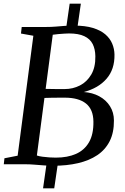

<svg xmlns="http://www.w3.org/2000/svg" viewBox="-26 -889 674 1039"><path d="M262 8Q238 8 211.5 6Q185 4 160 2Q135 0 115.5 0H-5.5L-2 -32.5L69.5 -46.5L154.5 -695.5L87.5 -707.5L91.5 -743H222.5Q251.5 -743 275 -745Q298.5 -747 322.2 -748.8Q346 -750.5 374.5 -750.5Q435 -750.5 476.8 -737.8Q518.5 -725 544 -703Q569.5 -681 581.2 -652.8Q593 -624.5 593.5 -594Q595 -514 550.5 -462.8Q506 -411.5 427 -391Q474 -388 511 -368Q548 -348 569.2 -314.2Q590.5 -280.5 590.5 -237Q591 -171.5 567.5 -125Q544 -78.5 500.2 -49.2Q456.5 -20 396 -6Q335.5 8 262 8ZM323.5 -407Q368.5 -407 406.5 -426.5Q444.5 -446 467.8 -485.5Q491 -525 490 -584.5Q489.5 -623 475.5 -650.8Q461.5 -678.5 430.2 -693.2Q399 -708 347.5 -708Q339 -708 322.8 -707Q306.5 -706 289.2 -704.5Q272 -703 259.5 -701L221 -408Q243.5 -407.5 270.5 -407.2Q297.5 -407 323.5 -407ZM276 -36Q339.5 -36 385.2 -56.2Q431 -76.5 455.8 -119.5Q480.5 -162.5 479.5 -230.5Q479 -297 439.2 -328.8Q399.5 -360.5 324.5 -360.5Q285.5 -360.5 260 -360.2Q234.5 -360 214.5 -359L173.5 -47.5Q185 -43.5 203.2 -41Q221.5 -38.5 241.2 -37.2Q261 -36 276 -36ZM207 130 228 -17H289L267.5 130ZM330 -723.5 351 -869H411.5L390.5 -723.5Z"/></svg>

Font: Merriweather 60pt
Style: Italic
Weight: 400
Italic angle: -7.8°
Version: Version 2.101